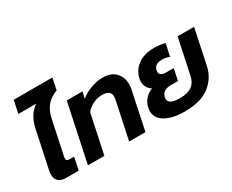

<svg xmlns="http://www.w3.org/2000/svg" viewBox="-109 -1138 1858 1538"><g transform="rotate(-30 819.5 -368.5)"><path d="M54 -83Q54 -102 58 -119L131 -464Q156 -581 236 -635H71L96 -752H453L431 -645Q368 -622 333 -580Q298 -538 283 -467L218 -160Q215 -147 215 -139Q215 -126 222.5 -121Q230 -116 247 -116H287L263 0H147Q101 0 77.5 -21.5Q54 -43 54 -83Z M461 -535H606L593 -474Q636 -510 692.5 -530Q749 -550 799 -550Q878 -550 918.5 -506.5Q959 -463 959 -398Q959 -377 954 -352L880 0H729L801 -339Q805 -355 805 -372Q805 -403 786 -417.5Q767 -432 725 -432Q684 -432 643 -412.5Q602 -393 576 -359L500 0H348Z M994 -129Q994 -139 998 -161Q1006 -200 1034 -231.5Q1062 -263 1101 -277Q1077 -291 1063.5 -315Q1050 -339 1050 -369Q1050 -383 1053 -396Q1068 -466 1126 -508Q1184 -550 1278 -550Q1307 -550 1335 -546Q1363 -542 1377 -537L1352 -423Q1340 -429 1321 -433Q1302 -437 1286 -437Q1216 -437 1205 -385Q1203 -375 1203 -371Q1203 -331 1266 -331H1333L1310 -224H1243Q1167 -224 1154 -164Q1152 -154 1152 -150Q1152 -124 1177.5 -110.5Q1203 -97 1259 -97Q1329 -97 1368 -125.5Q1407 -154 1418 -211L1487 -536H1639L1571 -212Q1550 -113 1469 -49Q1388 15 1235 15Q1128 15 1061 -22Q994 -59 994 -129Z"/></g></svg>

Font: Prompt Semibold
Style: Italic
Weight: 600
Italic angle: -12°
Designer: Katatrad Team
Foundry: CadsonDemak
Version: Version 1.000